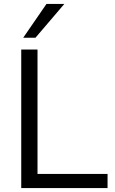

<svg xmlns="http://www.w3.org/2000/svg" viewBox="-20 -957 585 977"><path d="M88.1 0V-705H170.9V-71.9H527.3V0ZM98.1 -765 216.5 -936.9H307.3L160.5 -765Z"/></svg>

Font: Mulish ExtraLight
Style: Regular
Weight: 200
Designer: Vernon Adams
Foundry: Vernon Adams
Version: Version 3.603